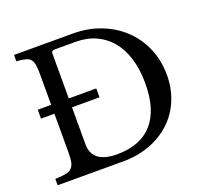

<svg xmlns="http://www.w3.org/2000/svg" viewBox="-131 -923 1143 1076"><g transform="rotate(-20 441.0 -385.0)"><path d="M76 -383V-436H156V-618Q156 -653 152.5 -674.5Q149 -696 138.5 -708Q128 -720 108 -725Q88 -730 56 -732V-770H407Q497 -770 573.5 -740Q650 -710 705.5 -657Q761 -604 792 -531Q823 -458 823 -372Q823 -290 794 -221.5Q765 -153 712.5 -104Q660 -55 587 -27.5Q514 0 427 0H36V-38Q74 -39 97.5 -43.5Q121 -48 134 -60.5Q147 -73 151.5 -94.5Q156 -116 156 -152V-383ZM278 -721Q261 -721 261 -704V-436H425V-383H261V-163Q261 -49 410 -49Q548 -49 620.5 -130Q693 -211 693 -370Q693 -452 673 -517.5Q653 -583 615.5 -628Q578 -673 525 -697Q472 -721 405 -721Z"/></g></svg>

Font: SVN-Libre Baskerville
Style: Regular
Weight: 400
Designer: Pablo Impallari, Rodrigo Fuenzalida
Foundry: Pablo Impallari, Rodrigo Fuenzalida
Version: Version 1.000; ttfautohint (v1.8.4)